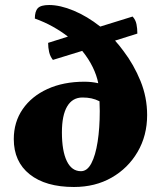

<svg xmlns="http://www.w3.org/2000/svg" viewBox="-20 -734 642 766"><path d="M275 12Q162 12 98.5 -38.5Q35 -89 35 -179Q35 -247 70.5 -298.5Q106 -350 169.5 -379Q233 -408 317 -408Q346 -408 372 -402Q366 -433 350 -466Q334 -499 308 -531L191 -495Q180 -509 176 -526.5Q172 -544 172 -563L251 -588Q224 -609 191 -627.5Q158 -646 119 -660Q119 -689 131 -701.5Q143 -714 176 -714Q220 -714 274 -691.5Q328 -669 380 -628L509 -668Q521 -655 524.5 -637.5Q528 -620 528 -600L439 -572Q457 -552 473 -530Q514 -476 540.5 -411Q567 -346 567 -275Q567 -193 529 -128Q491 -63 425.5 -25.5Q360 12 275 12ZM303 -51Q328 -51 344.5 -82.5Q361 -114 369.5 -168.5Q378 -223 378 -291Q378 -314 377 -330Q361 -338 345 -341.5Q329 -345 309 -345Q269 -345 248 -309.5Q227 -274 227 -206Q227 -132 246.5 -91.5Q266 -51 303 -51Z"/></svg>

Font: Petrona Black
Style: Regular
Weight: 900
Designer: Ringo R. Seeber
Foundry: Ringo R. Seeber
Version: Version 2.001; ttfautohint (v1.8.3)